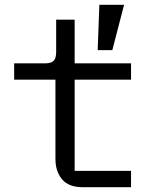

<svg xmlns="http://www.w3.org/2000/svg" viewBox="-20 -780 640 800"><path d="M325 0Q266 0 238.5 -33Q211 -66 211 -118V-448H39V-516H167Q193 -516 203.5 -526.5Q214 -537 214 -563V-698H291V-516H526V-448H291V-68H526V0ZM448 -571H387L394 -760H497Z"/></svg>

Font: IBM Plex Mono
Style: Regular
Weight: 400
Monospace: yes
Designer: Mike Abbink, Paul van der Laan, Pieter van Rosmalen
Foundry: Bold Monday
Version: Version 2.3